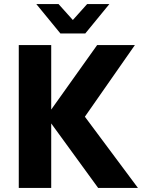

<svg xmlns="http://www.w3.org/2000/svg" viewBox="-20 -921 696 941"><path d="M72 -700H231V-384L456 -700H641L396 -349L656 0H461L231 -316V0H72ZM158 -901H267L337 -823L407 -901H516L398 -757H276Z"/></svg>

Font: Chess Sans
Style: Bold
Weight: 700
Designer: Wolf Bōese
Foundry: Wolf Bōese
Version: Version 7.223